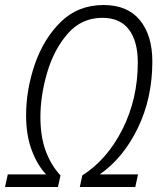

<svg xmlns="http://www.w3.org/2000/svg" viewBox="-43 -745 651 765"><path d="M-23 0H188L198 -46Q160 -87 139 -144Q118 -201 118 -279Q118 -364 145 -456Q172 -548 227 -611Q282 -674 365 -674Q435 -674 470.5 -627.5Q506 -581 506 -496Q506 -352 445.5 -231Q385 -110 285 -46L275 0H496L507 -50H354Q448 -115 506 -234.5Q564 -354 564 -500Q564 -604 514.5 -664.5Q465 -725 370 -725Q268 -725 199.5 -658Q131 -591 96 -489.5Q61 -388 61 -285Q61 -205 84 -145Q107 -85 141 -50H-12Z"/></svg>

Font: Noto Sans Display SemiCondensed Light
Style: Italic
Weight: 300
Width: 4
Italic angle: -12°
Designer: Monotype Design Team
Foundry: Monotype Imaging Inc.
Version: Version 1.900